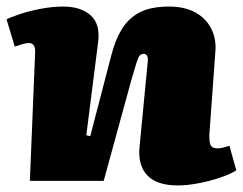

<svg xmlns="http://www.w3.org/2000/svg" viewBox="-27 -551 740 585"><path d="M693 -32Q678 -22 647 -11Q616 0 580 7Q544 14 515 14Q451 14 422 -16.5Q393 -47 398 -102L423 -361Q425 -375 421 -381Q417 -387 411 -387Q403 -387 398.5 -381.5Q394 -376 389 -360.5Q384 -345 374 -310L289 0H64L80 -390Q81 -405 76 -412.5Q71 -420 61 -420Q53 -420 43 -417Q33 -414 18 -409L-7 -492Q4 -498 32 -507.5Q60 -517 96 -524Q132 -531 166 -531Q219 -531 249 -504.5Q279 -478 272 -423L236 -139L248 -136L312 -382Q324 -429 344 -462Q364 -495 398 -513Q432 -531 488 -531Q535 -531 567.5 -513.5Q600 -496 616.5 -464Q633 -432 629 -391L611 -142Q610 -120 614.5 -109.5Q619 -99 635 -99Q646 -99 656 -102Q666 -105 672 -107Z"/></svg>

Font: Literata Black
Style: Italic
Weight: 900
Italic angle: -2°
Designer: Latin by Veronika Burian and Jose Scaglione. Greek by Irene Vlachou. Cyrillic by Vera Evstafieva
Foundry: TypeTogether
Version: Version 3.002